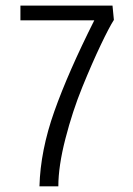

<svg xmlns="http://www.w3.org/2000/svg" viewBox="-20 -655 467 675"><path d="M380.4 -585Q363.8 -559.1 334 -496.6Q304.2 -434.1 269.5 -349.1Q234.9 -264.2 210 -167.5Q185.1 -70.8 185.1 0H118.7Q122.1 -125.5 170.9 -263.2Q219.7 -400.9 311.5 -583.5H51.8V-635.3H375.5Z"/></svg>

Font: Anaheim
Style: Regular
Weight: 400
Designer: vernon adams
Foundry: vernon adams
Version: Version 1.002; ttfautohint (v0.93.5-3d13) -l 8 -r 50 -G 200 